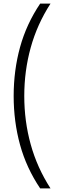

<svg xmlns="http://www.w3.org/2000/svg" viewBox="-20 -828 322 1068"><path d="M203.5 220Q127 106.5 91.5 -22.5Q56 -151.5 56 -294Q56 -436.5 91.5 -565.5Q127 -694.5 203.5 -808H261Q186.5 -692.5 150.8 -563.2Q115 -434 115 -294Q115 -154 150.8 -24.8Q186.5 104.5 261 220Z"/></svg>

Font: Encode Sans Cnd Lt
Style: Regular
Weight: 300
Width: 3
Designer: Multiple Designers
Foundry: Impallari Type
Version: Version 3.002; ttfautohint (v1.8.3) -l 8 -r 50 -G 200 -x 14 